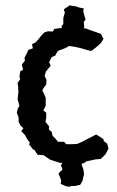

<svg xmlns="http://www.w3.org/2000/svg" viewBox="-20 -612 446 731"><path d="M246 99 231 97 222 93 211 88 213 75 208 62 203 48 211 40 218 34 215 25 212 17 219 5 217 -6 215 -15 229 -25 240 -28 250 -31 256 -26H267H285L286 -11L293 4L291 16L295 26L298 35L299 44L300 52L297 63L295 74L291 82L285 92L278 93L267 96H261L248 97ZM258 -466 251 -469 239 -471 228 -472 221 -482 220 -494 217 -503 214 -512 221 -521V-529V-536V-543L224 -554L227 -564L223 -576L228 -580L239 -587L246 -592L253 -590L268 -588L283 -583L299 -580L297 -569L299 -561L303 -547L306 -538L299 -529L300 -517L301 -508L292 -499L294 -490L296 -484L287 -476L281 -471L270 -469ZM216 7 212 9 186 1 171 -4 159 -12 146 -21 123 -23 111 -41 106 -43 90 -63 94 -68 83 -83 75 -98 61 -113 69 -124 58 -134 51 -148V-164L44 -183L48 -199L54 -209L47 -234L50 -261L49 -282L47 -296L57 -311L54 -319L57 -340L68 -347L63 -366L75 -381L73 -391L82 -409L88 -422L105 -428L102 -444L116 -451L125 -461L137 -476L148 -488L162 -493L181 -492L187 -502L210 -505L221 -506L240 -510L262 -513L281 -509L296 -505L309 -503L324 -497L342 -491L364 -483L374 -464L364 -448L352 -437L331 -420L325 -418L286 -429L268 -433L243 -437L229 -429L200 -418L190 -400L177 -395L167 -375L173 -362L161 -347L155 -340L150 -323L157 -308L156 -289L150 -283L141 -269L154 -240V-209L145 -191L156 -183V-163L153 -148L167 -131L166 -119L177 -110L180 -95L193 -82L201 -72H224L232 -63H252L274 -64L292 -72L315 -84L331 -92L346 -100L361 -91L374 -82L375 -75L388 -65L393 -46L382 -25L364 -7L343 -5L310 2L298 10H281L262 6L240 10Z"/></svg>

Font: Winky Rough
Style: Regular
Weight: 400
Designer: Simon Atzbach
Foundry: typofactur
Version: Version 1.206